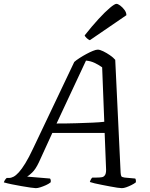

<svg xmlns="http://www.w3.org/2000/svg" viewBox="-50 -978 782 998"><path d="M136 0Q129 0 108.5 -3Q88 -6 62 -10.5Q36 -15 11.5 -20Q-13 -25 -30 -30Q-28 -37 -23.5 -43.5Q-19 -50 -15 -53H-3Q8 -53 20.5 -59.5Q33 -66 48 -82.5Q63 -99 81.5 -129Q100 -159 122 -206L336 -656Q346 -665 363 -676Q380 -687 398.5 -697Q417 -707 433 -713.5Q449 -720 458 -720Q469 -720 486.5 -711.5Q504 -703 521.5 -691Q539 -679 549 -667L577 -80Q578 -66 581 -61.5Q584 -57 598 -55L653 -50Q655 -48 656 -42Q657 -36 656 -30Q647 -23 633 -16Q619 -9 606 -4.5Q593 0 583 0Q576 0 559 -2.5Q542 -5 521.5 -9Q501 -13 480 -17Q459 -21 442 -25Q425 -29 417 -32Q419 -39 422.5 -45.5Q426 -52 430 -55H452Q469 -55 480 -57Q491 -59 497 -70Q503 -81 501 -108L494 -287H222L152 -134Q135 -98 117 -81Q99 -64 91 -60L210 -50Q212 -48 213.5 -42.5Q215 -37 213 -30Q203 -22 188.5 -15.5Q174 -9 160 -4.5Q146 0 136 0ZM244 -336Q301 -336 347.5 -337.5Q394 -339 430.5 -340.5Q467 -342 492 -345L481 -628Q463 -641 442 -651Q421 -661 397 -663ZM417 -769Q409 -772 400.5 -780Q392 -788 390 -794Q428 -842 462 -879Q496 -916 521 -937Q546 -958 555 -958Q563 -958 575 -949Q587 -940 597 -926.5Q607 -913 607 -899Z"/></svg>

Font: Texturina Medium 12pt Light
Style: Italic
Weight: 300
Italic angle: -11°
Version: Version 1.002